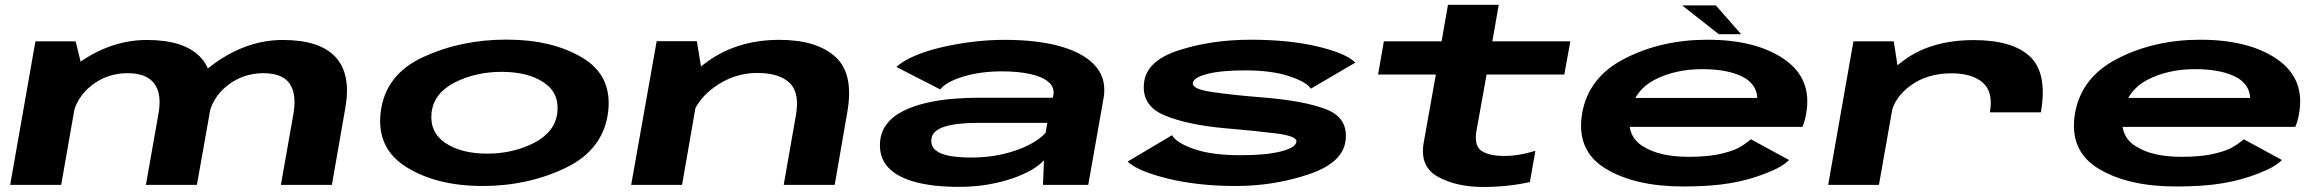

<svg xmlns="http://www.w3.org/2000/svg" viewBox="-20 -754 9464 783"><path d="M21.5 0H229.5L314 -481.5L288.5 -585.5H124.5ZM575 0H783L838.5 -312.5Q863 -452.5 796.5 -521.8Q730 -591 579.5 -591Q434 -591 302 -498.2Q170 -405.5 151 -299.5L274.5 -275Q289.5 -355 353 -405.2Q416.5 -455.5 500 -455.5Q577.5 -455.5 609.2 -413.2Q641 -371 626 -289ZM1125.5 0H1333.5L1388 -312.5Q1413 -451.5 1348.5 -521.2Q1284 -591 1133.5 -591Q988.5 -591 855.5 -496Q722.5 -401 705 -299.5L829.5 -275Q843.5 -355 907.2 -405.2Q971 -455.5 1054 -455.5Q1131.5 -455.5 1161 -413.2Q1190.5 -371 1176.5 -289Z M1948 4.5Q2133 4.5 2286.8 -69.5Q2440.5 -143.5 2460 -297Q2478 -445.5 2354.5 -519Q2231 -592.5 2045.5 -592.5Q1859.5 -592.5 1705.5 -521.2Q1551.5 -450 1532.5 -297Q1514.5 -148.5 1638.2 -72Q1762 4.5 1948 4.5ZM1967 -127.5Q1861 -127.5 1796.2 -171Q1731.5 -214.5 1740 -295Q1749.5 -374.5 1834.8 -417.8Q1920 -461 2025.5 -461Q2132 -461 2196.8 -418.2Q2261.5 -375.5 2253 -295Q2243.5 -215.5 2158.2 -171.5Q2073 -127.5 1967 -127.5Z M2554 0H2761.5L2842 -462.5L2822 -586H2658ZM3176 0H3384L3435.5 -297.5Q3463 -453 3386.8 -522.2Q3310.5 -591.5 3158.5 -591.5Q2975.5 -591.5 2846.8 -489.2Q2718 -387 2704.5 -314L2792.5 -246Q2808.5 -336 2889.8 -396.2Q2971 -456.5 3068 -456.5Q3159 -456.5 3200.8 -415.2Q3242.5 -374 3225.5 -282Z M3890 8Q3953.5 8 4009 -1.5Q4064.5 -11 4109.8 -26.8Q4155 -42.5 4187.5 -61.5Q4220 -80.5 4237.5 -100.5L4233.5 0H4418L4480 -351Q4494.5 -428 4450 -481.5Q4405.5 -535 4310.5 -563.2Q4215.5 -591.5 4076.5 -591.5Q4009.5 -591.5 3942.5 -583Q3875.5 -574.5 3815 -560Q3754.5 -545.5 3708 -525.2Q3661.5 -505 3635.5 -481L3814 -389.5Q3832 -411.5 3870.2 -428Q3908.5 -444.5 3958.5 -453.8Q4008.5 -463 4063 -463Q4133 -463 4182 -452Q4231 -441 4255.2 -420.2Q4279.5 -399.5 4276.5 -371L4273.5 -355.5H3971Q3921.5 -355.5 3865.5 -351Q3809.5 -346.5 3757 -334.2Q3704.5 -322 3661.8 -300.5Q3619 -279 3594 -245Q3569 -211 3568.5 -163Q3568 -105 3606 -67.2Q3644 -29.5 3716 -10.8Q3788 8 3890 8ZM3942 -111.5Q3890 -111.5 3853.2 -118.2Q3816.5 -125 3797.2 -140Q3778 -155 3778 -180Q3777.5 -201 3792 -215.2Q3806.5 -229.5 3832.2 -237.5Q3858 -245.5 3892.2 -249.2Q3926.5 -253 3966 -253H4251L4244 -212.5Q4220 -185 4174.2 -162Q4128.5 -139 4068.5 -125.2Q4008.5 -111.5 3942 -111.5Z M5020.5 4.5Q5175 4.5 5316.2 -42.8Q5457.5 -90 5467.5 -182Q5478.5 -273.5 5387 -308.8Q5295.5 -344 5119 -357.5Q5001 -367 4921.5 -379Q4842 -391 4844.5 -414.5Q4846 -437.5 4902.5 -452.2Q4959 -467 5059 -467Q5165 -467 5236.5 -443.5Q5308 -420 5326 -392.5L5507 -498.5Q5470.5 -536.5 5354.2 -564.2Q5238 -592 5080 -592Q4921 -592 4788 -549.2Q4655 -506.5 4645.5 -416Q4635 -324 4727.2 -284.5Q4819.5 -245 4976.5 -231Q5100.5 -220.5 5185 -209.8Q5269.5 -199 5267 -176.5Q5264.5 -152 5204 -136.5Q5143.5 -121 5040 -121Q4922.5 -121 4850.2 -146Q4778 -171 4759.5 -202.5L4578.5 -95Q4620.5 -55.5 4743.2 -25.5Q4866 4.5 5020.5 4.5Z M6029 8.5Q6127.5 8.5 6219 -11.5L6241.5 -139Q6174.5 -118 6114.5 -118Q6053 -118 6021.8 -138.8Q5990.5 -159.5 6001.5 -222L6042.5 -450H6359.5L6384 -585.5H6066L6092 -734.5H5885L5859 -585.5H5623.5L5600 -450H5835.5L5786 -172Q5769 -74.5 5844.2 -33Q5919.5 8.5 6029 8.5Z M6844.5 6.5 6866 -114.5Q6747 -114.5 6680 -157.5Q6612 -199.5 6627.5 -290Q6642.5 -383 6726.5 -428Q6811 -472 6922 -472Q7036 -472 7099 -434Q7144 -404.5 7146.5 -354.5H6619.5L6599 -236.5H7330.5Q7341 -260.5 7346 -292Q7371 -434 7255 -513.5Q7139.5 -592 6943 -592Q6756.5 -592 6606.5 -515.5Q6457.5 -439.5 6432 -291Q6407 -140 6527.5 -66.5Q6648 6.5 6844.5 6.5ZM6866 -114.5 6844.5 6.5Q6958.5 6.5 7036 -7Q7111.5 -19.5 7181 -47Q7249 -73 7276 -101.5L7120.5 -186Q7095.5 -164.5 7065 -148.5Q7032.5 -133.5 6985 -124Q6935.5 -114.5 6866 -114.5ZM6989.5 -614.5H7080.5L6977.5 -732H6840Z M8095 -296H8303Q8330.5 -455 8259.2 -522.8Q8188 -590.5 8029.5 -590.5Q7859 -590.5 7748 -510.8Q7637 -431 7624 -354L7691 -285.5Q7704.5 -357 7772.8 -406Q7841 -455 7938.5 -455Q8021.5 -455 8065.5 -417.5Q8109.5 -380 8095 -296ZM7435.5 0H7642.5L7723 -455.5L7703 -585.5H7538.5Z M8854.5 6.5 8876 -114.5Q8757 -114.5 8690 -157.5Q8622 -199.5 8637.5 -290Q8652.5 -383 8736.5 -428Q8821 -472 8932 -472Q9046 -472 9109 -434Q9154 -404.5 9156.5 -354.5H8629.5L8609 -236.5H9340.5Q9351 -260.5 9356 -292Q9381 -434 9265 -513.5Q9149.5 -592 8953 -592Q8766.5 -592 8616.5 -515.5Q8467.5 -439.5 8442 -291Q8417 -140 8537.5 -66.5Q8658 6.5 8854.5 6.5ZM8876 -114.5 8854.5 6.5Q8968.5 6.5 9046 -7Q9121.5 -19.5 9191 -47Q9259 -73 9286 -101.5L9130.5 -186Q9105.5 -164.5 9075 -148.5Q9042.5 -133.5 8995 -124Q8945.5 -114.5 8876 -114.5Z"/></svg>

Font: Anybody ExtraExpanded
Style: Bold Italic
Weight: 700
Width: 8
Italic angle: -10°
Version: Version 1.113;gftools[0.9.25]